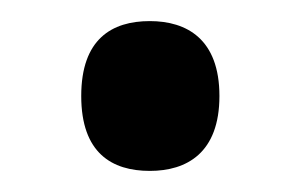

<svg xmlns="http://www.w3.org/2000/svg" viewBox="-20 -155 285 182"><path d="M122 7C157 7 188 -10 188 -64C188 -118 157 -135 122 -135C86 -135 57 -118 57 -64C57 -10 86 7 122 7Z"/></svg>

Font: Noto Serif Devanagari Condensed SemiBold
Style: Regular
Weight: 600
Width: 3
Designer: Universal Thirst, Indian Type Foundry and the Monotype Design Team
Foundry: Monotype Imaging Inc.
Version: Version 2.004